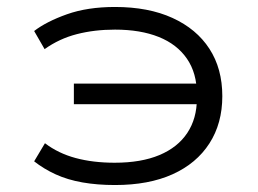

<svg xmlns="http://www.w3.org/2000/svg" viewBox="-20 -523 739 551"><path d="M310 8Q259 8 216.5 0.5Q174 -7 140 -22.5Q106 -38 78 -60L109 -112Q147 -83 197 -69.5Q247 -56 309 -56Q385 -56 437.5 -78Q490 -100 517.5 -141.5Q545 -183 545 -240L559 -224H192V-283H559L545 -253Q545 -313 516.5 -354.5Q488 -396 435.5 -417Q383 -438 310 -438Q251 -438 200.5 -425Q150 -412 108 -382L78 -434Q113 -461 172 -482Q231 -503 310 -503Q406 -503 475 -471.5Q544 -440 581 -383Q618 -326 618 -247Q618 -169 581 -111.5Q544 -54 475.5 -23Q407 8 310 8Z"/></svg>

Font: Nunito Sans 7pt Expanded Light
Style: Regular
Weight: 300
Width: 7
Designer: Vernon Adams
Foundry: Vernon Adams
Version: Version 3.101;gftools[0.9.27]